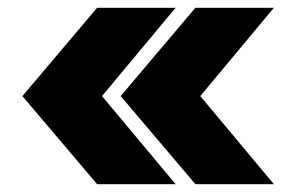

<svg xmlns="http://www.w3.org/2000/svg" viewBox="-20 -548 763 498"><path d="M231.9 -70.3 38.1 -298.8 231.9 -527.8H435.5L244.6 -298.8L435.5 -70.3ZM486.8 -70.3 293 -298.8 486.8 -527.8H690.4L499.5 -298.8L690.4 -70.3Z"/></svg>

Font: Inter 16pt Black
Style: Regular
Weight: 900
Version: Version 4.001;git-66647c0bb